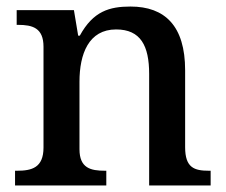

<svg xmlns="http://www.w3.org/2000/svg" viewBox="-20 -567 691 587"><path d="M26 0H305V-45H301C257 -45 223 -53 223 -111V-317C223 -402 251 -477 335 -477C410 -477 436 -427 436 -341V0H624V-45H619C574 -45 546 -54 546 -117V-352C546 -488 484 -547 379 -547C315 -547 265 -533 224 -458H219L206 -536H31V-491H35C79 -491 113 -482 113 -424V-116C113 -54 77 -45 32 -45H26Z"/></svg>

Font: Noto Serif Thai Medium
Style: Regular
Weight: 500
Designer: Monotype Design Team
Foundry: Monotype Imaging Inc.
Version: Version 1.901;PS 001.901;hotconv 1.0.88;makeotf.lib2.5.64775